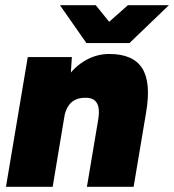

<svg xmlns="http://www.w3.org/2000/svg" viewBox="-20 -720 671 740"><path d="M3 0 87 -500H257L251 -408L183 0ZM315 0 358 -256 543 -286 495 0ZM358 -256Q363 -285 360 -303.5Q357 -322 346 -332Q335 -342 316 -343Q278 -345 256 -326Q234 -307 227 -266H178Q191 -345 224 -400Q257 -455 303 -483.5Q349 -512 401 -512Q493 -512 528 -457Q563 -402 543 -286ZM314 -554V-559L473 -700H631L479 -554ZM313 -554 211 -700H349L463 -559V-554Z"/></svg>

Font: Figtree Light Black
Style: Italic
Weight: 900
Italic angle: -9.5°
Version: Version 2.000